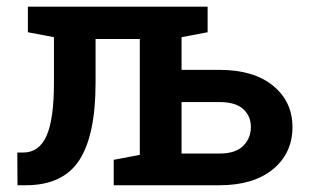

<svg xmlns="http://www.w3.org/2000/svg" viewBox="-20 -548 916 568"><path d="M31.7 0 31.2 -96.7H48.3Q95.7 -96.7 117.7 -146.2Q139.6 -195.8 139.6 -303.2V-438L62.5 -452.6V-528.3H594.2V-452.6L517.1 -438V-341.3H629.4Q730.5 -341.3 787.8 -294.4Q845.2 -247.6 845.2 -171.9Q845.2 -95.2 787.8 -47.6Q730.5 0 629.4 0H316.4V-75.2L393.6 -89.8V-432.6H262.7V-303.2Q262.7 -148.4 214.6 -74.2Q166.5 0 56.2 0ZM517.1 -93.8H629.4Q676.8 -93.8 699.5 -116.5Q722.2 -139.2 722.2 -172.4Q722.2 -204.6 699.5 -225.3Q676.8 -246.1 629.4 -246.1H517.1Z"/></svg>

Font: Roboto Slab Medium
Style: Regular
Weight: 500
Designer: Google
Version: Version 2.001; ttfautohint (v1.8.3)